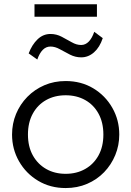

<svg xmlns="http://www.w3.org/2000/svg" viewBox="-20 -890 632 924"><path d="M296 15Q222 15 163.5 -20Q105 -55 71.5 -113.8Q38 -172.5 38 -242.5Q38 -295 57.2 -341.5Q76.5 -388 111.5 -423.8Q146.5 -459.5 193.5 -479.8Q240.5 -500 296 -500Q370.5 -500 428.8 -465Q487 -430 520.5 -371.2Q554 -312.5 554 -242.5Q554 -190.5 534.8 -143.8Q515.5 -97 481 -61.2Q446.5 -25.5 399.2 -5.2Q352 15 296 15ZM296 -53.5Q349 -53.5 390 -76.8Q431 -100 454.2 -142.2Q477.5 -184.5 477.5 -242.5Q477.5 -300.5 454.2 -343Q431 -385.5 390 -408.5Q349 -431.5 296 -431.5Q243 -431.5 202 -408.5Q161 -385.5 137.8 -343Q114.5 -300.5 114.5 -242.5Q114.5 -184.5 138 -142.2Q161.5 -100 202.2 -76.8Q243 -53.5 296 -53.5ZM159.5 -603.5 118 -633Q134 -675 160.8 -700.8Q187.5 -726.5 223 -726.5Q251.5 -726.5 276.8 -713.2Q302 -700 325 -686.8Q348 -673.5 370.5 -673.5Q391.5 -673.5 407.5 -690.2Q423.5 -707 433.5 -737L474.5 -706.5Q460 -662.5 432.5 -638.2Q405 -614 371 -614Q342.5 -614 317 -627Q291.5 -640 268.2 -653Q245 -666 223 -666Q201.5 -666 185.8 -650Q170 -634 159.5 -603.5ZM146 -809.5V-869.5H446.5V-809.5Z"/></svg>

Font: Geologica Roman ExtraLight
Style: Regular
Weight: 250
Designer: Sindre Bremnes, Frode Helland
Foundry: Monokrom Skriftforlag AS
Version: Version 1.010;gftools[0.9.28]